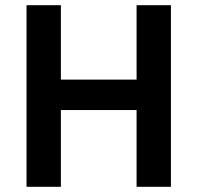

<svg xmlns="http://www.w3.org/2000/svg" viewBox="-20 -718 759 738"><path d="M505 0H637V-698H505V-412H214V-698H82V0H214V-295H505Z"/></svg>

Font: IBM Plex Thai Looped SemiBold
Style: Regular
Weight: 600
Designer: Mike Abbink, Paul van der Laan, Pieter van Rosmalen, Ben Mitchell, Mark Frömberg
Foundry: Bold Monday
Version: Version 1.0